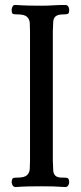

<svg xmlns="http://www.w3.org/2000/svg" viewBox="-20 -751 325 774"><path d="M43 3Q35 3 31 -3.5Q27 -10 27 -17Q28 -32 34 -33.5Q40 -35 50 -35Q78 -35 88.5 -44.5Q99 -54 100 -70Q101 -86 101 -103V-625Q101 -643 100 -658.5Q99 -674 88.5 -683.5Q78 -693 50 -693Q40 -693 33.5 -694.5Q27 -696 27 -711Q27 -719 31 -725.5Q35 -732 43 -731Q72 -729 96 -728.5Q120 -728 147 -728Q173 -728 194 -729.5Q215 -731 243 -731Q251 -731 255 -725Q259 -719 259 -711Q259 -696 252 -694.5Q245 -693 237 -693Q213 -693 204 -685Q195 -677 194.5 -662Q194 -647 193 -625V-103Q194 -81 194.5 -65.5Q195 -50 204 -42Q213 -34 237 -35Q245 -35 251.5 -33.5Q258 -32 259 -17Q259 -10 255 -3.5Q251 3 243 3Q215 1 194 0.5Q173 0 147 0Q120 0 96 0.5Q72 1 43 3Z"/></svg>

Font: Alice
Style: Regular
Weight: 400
Designer: Ksenia Yerulevich
Foundry: Cyreal (http://www.cyreal.org/)
Version: Version 2.003; ttfautohint (v1.8.3)